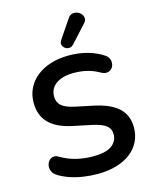

<svg xmlns="http://www.w3.org/2000/svg" viewBox="-138 -1041 907 1141"><g transform="rotate(-15 315.5 -470.5)"><path d="M320 10Q276 10 232 3.5Q188 -3 149 -16.5Q110 -30 79 -50Q61 -62 54 -79Q47 -96 49.5 -112.5Q52 -129 62.5 -141.5Q73 -154 89 -157Q105 -160 124 -148Q168 -122 217 -110Q266 -98 320 -98Q399 -98 435 -124.5Q471 -151 471 -193Q471 -228 445.5 -248Q420 -268 358 -281L248 -304Q153 -324 106.5 -371.5Q60 -419 60 -497Q60 -546 80 -586Q100 -626 136.5 -655Q173 -684 223.5 -699.5Q274 -715 335 -715Q395 -715 449 -700Q503 -685 546 -656Q562 -645 567.5 -629Q573 -613 570 -597.5Q567 -582 556 -571Q545 -560 528.5 -558Q512 -556 491 -568Q454 -589 416 -598Q378 -607 334 -607Q288 -607 255 -594Q222 -581 204.5 -557.5Q187 -534 187 -502Q187 -466 211 -444.5Q235 -423 293 -411L402 -388Q501 -367 549.5 -322Q598 -277 598 -202Q598 -154 578.5 -115Q559 -76 522.5 -48Q486 -20 435 -5Q384 10 320 10ZM376 -771Q364 -758 349.5 -757.5Q335 -757 323.5 -765.5Q312 -774 308.5 -787Q305 -800 314 -814L392 -929Q403 -946 418.5 -949.5Q434 -953 449 -947.5Q464 -942 473.5 -930.5Q483 -919 484 -904.5Q485 -890 472 -876Z"/></g></svg>

Font: Nunito ExtraLight
Style: Regular
Weight: 200
Designer: Vernon Adams
Foundry: Vernon Adams
Version: Version 3.602